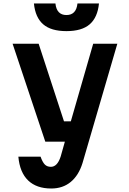

<svg xmlns="http://www.w3.org/2000/svg" viewBox="-20 -860 740 1098"><path d="M52 -610H201L346 -166H385L513 -610H651L452 72Q430 143 384.5 180.5Q339 218 273 218Q189 218 141 172Q93 126 85 36H212Q223 67 236 80.5Q249 94 271 94Q308 94 327 35L351 -50H239ZM297 -840Q304 -774 360 -774Q416 -774 423 -840H546Q538 -760 493 -721Q448 -682 360 -682Q272 -682 227 -721Q182 -760 174 -840Z"/></svg>

Font: Martian Mono SemiBold
Style: Regular
Weight: 600
Monospace: yes
Designer: Roman Shamin
Foundry: Evil Martians
Version: Version 1.000; ttfautohint (v1.8.4.7-5d5b)